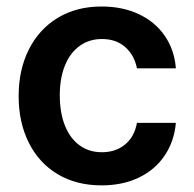

<svg xmlns="http://www.w3.org/2000/svg" viewBox="-20 -557 593 588"><path d="M37.1 -262.7Q37.1 -343.3 68.4 -405.5Q99.6 -467.8 157 -502.4Q214.4 -537.1 291 -537.1Q355 -537.1 405 -513.7Q455.1 -490.2 484.6 -447.3Q514.2 -404.3 518.6 -347.7H399.4Q391.6 -387.7 363.8 -412.6Q335.9 -437.5 292 -437.5Q253.4 -437.5 224.4 -416.7Q195.3 -396 179.2 -357.2Q163.1 -318.4 163.1 -265.6Q163.1 -211.4 179 -172.1Q194.8 -132.8 223.9 -111.8Q252.9 -90.8 292 -90.8Q334 -90.8 362.8 -114.3Q391.6 -137.7 399.4 -180.7H518.6Q513.7 -124.5 484.6 -81.1Q455.6 -37.6 405.8 -13.4Q356 10.7 291 10.7Q213.4 10.7 156 -23.9Q98.6 -58.6 67.9 -120.6Q37.1 -182.6 37.1 -262.7Z"/></svg>

Font: Pretendard SemiBold
Style: Regular
Weight: 600
Designer: Base glyphs from Inter by Rasmus Andersson; Hangeul glyphs from Noto Sans CJK(Source Han Sans) by Jang Soo-young and Kan
Foundry: Kil Hyung-jin
Version: Version 1.309